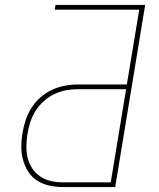

<svg xmlns="http://www.w3.org/2000/svg" viewBox="-20 -755 640 775"><path d="M233 0Q205 0 178.5 -6Q152 -12 130 -26Q108 -40 94 -62Q80 -84 73 -109.5Q66 -135 66 -162.5Q66 -190 71 -218Q75 -244 83.5 -270Q92 -296 107 -319.5Q122 -343 143.5 -362Q165 -381 190 -392.5Q215 -404 241.5 -409Q268 -414 294 -414H492L542 -716H201L204 -735H566L445 0ZM427 -19 489 -395H294Q270 -395 246 -390.5Q222 -386 199 -375Q176 -364 156.5 -346.5Q137 -329 123.5 -307.5Q110 -286 102.5 -262.5Q95 -239 91 -215Q87 -190 86.5 -165.5Q86 -141 91.5 -118Q97 -95 110 -75.5Q123 -56 142 -43Q161 -30 184.5 -24.5Q208 -19 233 -19Z"/></svg>

Font: Iosevka Aile Thin Oblique
Style: Regular
Weight: 100
Italic angle: -9°
Designer: Belleve Invis
Foundry: Belleve Invis
Version: Version 31.1.0; ttfautohint (v1.8.4)